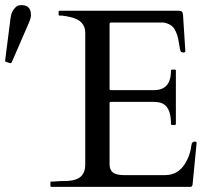

<svg xmlns="http://www.w3.org/2000/svg" viewBox="-22 -730 831 750"><path d="M175 -4V-18Q175 -21 179 -21H190Q211 -23 232.5 -23Q254 -23 271 -28Q311 -40 311 -87V-602Q311 -650 254 -663Q238 -667 221 -669H211Q207 -669 207 -673V-685Q207 -688 211 -688H675Q684 -688 688 -685Q692 -682 693 -671L702 -530Q702 -525 694.5 -525Q687 -525 684 -529Q681 -534 676.5 -565Q672 -596 659.5 -616.5Q647 -637 616 -642H413Q406 -642 406 -636V-383Q406 -378 411 -378H580Q646 -378 646 -455Q646 -458 650 -458H661Q665 -458 665 -455V-246Q665 -242 661 -242H650Q646 -242 646 -246Q646 -318 604 -329Q592 -332 579 -332H411Q406 -332 406 -327V-89Q406 -53 440 -48Q450 -46 461 -46H623Q673 -46 701 -91Q721 -123 726 -164Q727 -177 740 -177Q746 -177 746 -171L730 -7Q727 0 723 0H179Q175 0 175 -4ZM62 -710Q99 -710 99 -671Q99 -659 90 -639L24 -487Q22 -483 19 -483L2 -488Q-2 -489 -2 -493L19 -658Q22 -681 31 -692.5Q40 -704 46 -707Q52 -710 62 -710Z"/></svg>

Font: Cardo
Style: Regular
Weight: 400
Designer: David J. Perry
Foundry: David J. Perry
Version: Version 1.0451